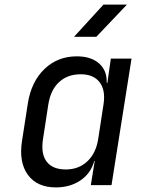

<svg xmlns="http://www.w3.org/2000/svg" viewBox="-20 -805 640 835"><path d="M223 10Q141 10 101 -45Q61 -100 76 -194L101 -355Q116 -450 173.5 -505Q231 -560 314 -560Q376 -560 411 -529Q446 -498 444 -445H447L462 -550H552L465 0H375L392 -105H390Q375 -51 330 -20.5Q285 10 223 10ZM266 -68Q322 -68 359.5 -103Q397 -138 407 -200L430 -350Q440 -412 413.5 -447Q387 -482 331 -482Q274 -482 237 -448Q200 -414 190 -350L167 -200Q157 -136 183 -102Q209 -68 266 -68ZM302 -645 430 -785H532L399 -645Z"/></svg>

Font: NKDuy Mono
Style: Italic
Weight: 400
Italic angle: -9°
Monospace: yes
Designer: NKDuy
Foundry: NKDuy
Version: Version 2.251; ttfautohint (v1.8.4.7-5d5b)